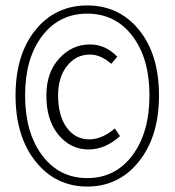

<svg xmlns="http://www.w3.org/2000/svg" viewBox="-20 -672 640 704"><path d="M489.5 -80Q416 12 300 12Q184 12 110.5 -80Q37 -172 37 -322Q37 -472 110 -562Q183 -652 300 -652Q417 -652 490 -562Q563 -472 563 -322Q563 -172 489.5 -80ZM134.5 -102.5Q197 -19 300 -19Q403 -19 465.5 -102.5Q528 -186 528 -322Q528 -458 465.5 -540Q403 -622 300 -622Q197 -622 134.5 -540Q72 -458 72 -322Q72 -186 134.5 -102.5ZM305 -124Q239 -124 194.5 -177.5Q150 -231 150 -322Q150 -406 197 -457.5Q244 -509 310 -509Q367 -509 410 -464L388 -438Q349 -472 310 -472Q259 -472 226 -430.5Q193 -389 193 -322Q193 -248 224.5 -204.5Q256 -161 307 -161Q354 -161 401 -201L420 -173Q366 -124 305 -124Z"/></svg>

Font: TypoPRO Source Code Pro
Style: Regular
Weight: 300
Monospace: yes
Designer: Paul D. Hunt, Teo Tuominen
Foundry: Adobe Systems Incorporated
Version: Version 2.010;PS 1.0;hotconv 1.0.84;makeotf.lib2.5.63406